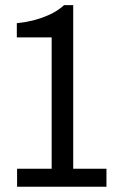

<svg xmlns="http://www.w3.org/2000/svg" viewBox="-20 -707 442 727"><path d="M44.7 0V-68H175.6V-565.5H43.7V-619.2Q71.6 -621.7 103.1 -629.2Q134.5 -636.8 165.8 -650.7Q197 -664.6 222.6 -687.5H257.2V-68H383.1V0Z"/></svg>

Font: Archivo SemiBold Condensed
Style: Regular
Weight: 600
Width: 3
Version: Version 2.001